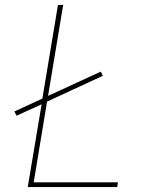

<svg xmlns="http://www.w3.org/2000/svg" viewBox="-20 -755 640 775"><path d="M92 0 148 -334 47 -288 38 -305 151 -357 214 -735H235L174 -368L387 -466L395 -449L170 -345L116 -19H456L453 0Z"/></svg>

Font: Iosevka Curly ThExObl
Style: Regular
Weight: 100
Width: 7
Italic angle: -9°
Monospace: yes
Designer: Belleve Invis
Foundry: Belleve Invis
Version: Version 11.1.0; ttfautohint (v1.8.3)